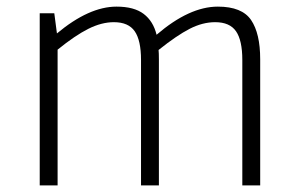

<svg xmlns="http://www.w3.org/2000/svg" viewBox="-20 -560 901 580"><path d="M766 -381V0H712V-379Q712 -438 693 -465.5Q674 -493 630 -493Q592 -493 553 -473Q514 -453 459 -409Q460 -400 460 -381V0H406V-379Q406 -438 387 -465.5Q368 -493 324 -493Q287 -493 247 -473Q207 -453 154 -410V0H100V-520H144L152 -459Q249 -540 332 -540Q385 -540 414 -518Q443 -496 453 -455Q552 -540 638 -540Q711 -540 738.5 -499.5Q766 -459 766 -381Z"/></svg>

Font: Martel Sans ExtraLight
Style: Regular
Weight: 275
Designer: Dan Reynolds and Mathieu Réguer
Foundry: Dan Reynolds and Mathieu Réguer
Version: Version 1.002; ttfautohint (v1.1) -l 5 -r 5 -G 72 -x 0 -D la